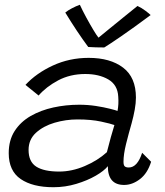

<svg xmlns="http://www.w3.org/2000/svg" viewBox="-20 -772 688 803"><path d="M203.5 11Q116.5 11 66.5 -23.2Q16.5 -57.5 16.5 -131.5Q16.5 -185.5 41.2 -224Q66 -262.5 108.2 -286.8Q150.5 -311 203 -322.5Q255.5 -334 311.5 -334Q347 -334 381 -328.8Q415 -323.5 439.8 -317.2Q464.5 -311 471.5 -308Q477 -336 474.5 -368Q472 -417 433 -439.8Q394 -462.5 336.5 -462.5Q273.5 -462.5 223.2 -435.8Q173 -409 141.5 -372.5L86.5 -417Q132 -466 201.2 -498Q270.5 -530 351 -530Q441 -530 494.8 -489.2Q548.5 -448.5 548.5 -364Q548.5 -341 543.5 -313.2Q538.5 -285.5 530.5 -256.5Q518 -213 507.2 -169.8Q496.5 -126.5 496.5 -95.5Q496.5 -80.5 502 -76Q507.5 -71.5 518.5 -71.5Q554.5 -71.5 574.5 -133L612 -95.5Q597 -47 565.2 -22.8Q533.5 1.5 499 1.5Q431 1.5 431 -77Q415.5 -57.5 380.5 -37.2Q345.5 -17 299.2 -3Q253 11 203.5 11ZM227.5 -54.5Q280.5 -54.5 334.5 -77.5Q388.5 -100.5 427 -135.5Q436 -171.5 443.5 -198Q451 -224.5 458.5 -249Q444.5 -254.5 402.8 -263.5Q361 -272.5 304 -272.5Q255.5 -272.5 208.5 -258.8Q161.5 -245 130.5 -216.8Q99.5 -188.5 99.5 -145Q99.5 -95.5 131.8 -75Q164 -54.5 227.5 -54.5ZM555 -747Q571 -740 588 -727.2Q605 -714.5 610 -709Q536 -654 485.2 -619.2Q434.5 -584.5 416 -573.5Q401 -573.5 381 -574Q361 -574.5 349 -575.5Q325 -608 301.5 -643.2Q278 -678.5 253 -719.5Q263 -728 280.5 -737.2Q298 -746.5 314 -752Q325.5 -727 341 -698.5Q356.5 -670 370.5 -646.8Q384.5 -623.5 392 -614.5Q408.5 -628 437.2 -651.5Q466 -675 497.8 -700.8Q529.5 -726.5 555 -747Z"/></svg>

Font: Grandstander Light
Style: Italic
Weight: 300
Italic angle: -15°
Designer: Tyler Finck
Foundry: Etcetera Type Co
Version: Version 1.200; ttfautohint (v1.8.3)